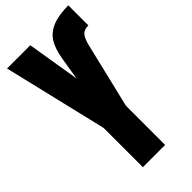

<svg xmlns="http://www.w3.org/2000/svg" viewBox="-267 -930 995 995"><g transform="rotate(-45 230.5 -433.0)"><path d="M304.2 0H141.1V-287.6L4.9 -859.4H175.3L223.1 -568.8L243.7 -693.4Q253.9 -755.9 276.6 -792.2Q299.3 -828.6 344 -847.4Q388.7 -866.2 460.9 -866.2V-719.2Q428.7 -719.2 414.3 -702.4Q399.9 -685.5 389.6 -644L304.2 -287.6Z"/></g></svg>

Font: Anton
Style: Regular
Weight: 400
Designer: Vernon Adams, Tural Alisoy
Foundry: Vernon Adams
Version: Version 2.300